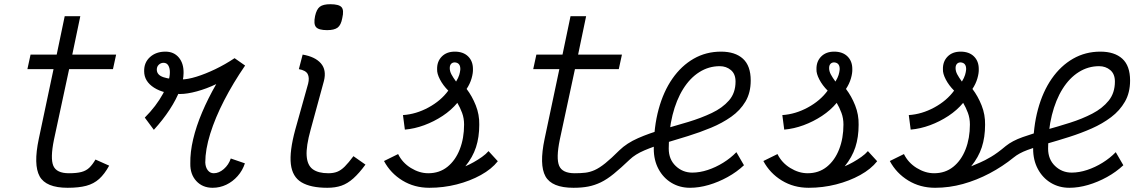

<svg xmlns="http://www.w3.org/2000/svg" viewBox="-20 -877 5440 911"><path d="M301 14Q198 14 168 -40.5Q138 -95 164 -218L234 -549H110L125 -618H249L287 -800H361L323 -618H531L516 -549H308L236 -214Q218 -126 233 -90.5Q248 -55 307 -55Q344 -55 366.5 -61Q389 -67 404 -81.5Q419 -96 433 -120L498 -91Q476 -51 450.5 -28Q425 -5 389.5 4.5Q354 14 301 14Z M710 -261 667 -319Q721 -373 753.5 -432.5Q786 -492 786 -534Q786 -554 778.5 -566.5Q771 -579 756 -579Q743 -579 733.5 -570Q724 -561 724 -547Q724 -521 756 -510.5Q788 -500 840 -500Q870 -500 912 -513Q954 -526 1001 -548.5Q1048 -571 1093 -601L1143 -566Q1086 -483 1043.5 -400.5Q1001 -318 977.5 -242.5Q954 -167 954 -106Q955 -83 966 -69Q977 -55 994 -55Q1019 -55 1042 -75Q1065 -95 1075 -125L1142 -102Q1131 -68 1107.5 -41.5Q1084 -15 1053.5 -0.5Q1023 14 989 14Q941 14 911.5 -18Q882 -50 883 -101Q882 -155 896.5 -216.5Q911 -278 939 -344Q967 -410 1006 -478Q960 -456 914 -443.5Q868 -431 835 -431Q758 -431 711 -461Q664 -491 664 -539Q663 -580 691.5 -606Q720 -632 765 -632Q805 -632 828.5 -604Q852 -576 851 -530Q851 -496 834 -451Q817 -406 785 -357Q753 -308 710 -261Z M1533 14Q1454 14 1410.5 -12Q1367 -38 1360 -98.5Q1353 -159 1381 -262L1442 -480Q1449 -508 1440 -525.5Q1431 -543 1398 -549L1416 -618Q1475 -608 1502.5 -576.5Q1530 -545 1517 -493L1454 -262Q1432 -183 1435 -138Q1438 -93 1464 -74Q1490 -55 1538 -55Q1562 -55 1580 -62Q1598 -69 1616 -87Q1634 -105 1657 -136L1714 -96Q1684 -55 1656.5 -30.5Q1629 -6 1600 4Q1571 14 1533 14ZM1532 -734Q1492 -734 1479.5 -748.5Q1467 -763 1475 -801Q1482 -833 1497.5 -845Q1513 -857 1547 -857Q1588 -857 1600.5 -843Q1613 -829 1604 -791Q1598 -758 1582 -746Q1566 -734 1532 -734Z M2017 14Q1946 14 1889.5 -20.5Q1833 -55 1802 -113L1869 -146Q1889 -105 1929.5 -80Q1970 -55 2012 -55Q2065 -55 2103 -85.5Q2141 -116 2161.5 -168.5Q2182 -221 2182 -286Q2182 -316 2172.5 -341.5Q2163 -367 2150 -389Q2121 -354 2080 -327Q2039 -300 1993 -283Q1947 -266 1901 -262L1892 -331Q1954 -335 2013 -367Q2072 -399 2107 -447Q2082 -472 2067.5 -500Q2053 -528 2054 -548Q2053 -585 2076 -608.5Q2099 -632 2138 -632Q2178 -632 2201 -609.5Q2224 -587 2224 -550Q2225 -531 2217.5 -505Q2210 -479 2194 -455Q2220 -421 2237.5 -377Q2255 -333 2254 -285Q2254 -226 2238.5 -178.5Q2223 -131 2188 -88Q2207 -96 2227.5 -107.5Q2248 -119 2267 -132.5Q2286 -146 2298 -160L2342 -112Q2313 -75 2261.5 -46.5Q2210 -18 2147 -2Q2084 14 2017 14ZM2144 -490Q2155 -508 2159 -521.5Q2163 -535 2164 -546Q2165 -562 2158.5 -571Q2152 -580 2138 -581Q2127 -581 2120.5 -574Q2114 -567 2114 -554Q2114 -539 2122 -524Q2130 -509 2144 -490Z M2919 -164Q2954 -198 3007.5 -221.5Q3061 -245 3123 -262.5Q3185 -280 3246 -298.5Q3307 -317 3357.5 -341Q3408 -365 3439 -400.5Q3470 -436 3470 -490Q3470 -526 3448 -544.5Q3426 -563 3395 -563Q3343 -563 3298.5 -535Q3254 -507 3221.5 -455Q3189 -403 3171 -331Q3153 -259 3153 -172Q3153 -121 3186 -89.5Q3219 -58 3265 -58Q3300 -58 3338 -70.5Q3376 -83 3411.5 -105Q3447 -127 3474 -155L3510 -93Q3476 -61 3432.5 -37Q3389 -13 3343 0.5Q3297 14 3254 14Q3205 14 3166 -9.5Q3127 -33 3104.5 -75Q3082 -117 3082 -171Q3082 -274 3105 -358.5Q3128 -443 3170.5 -504Q3213 -565 3271.5 -598.5Q3330 -632 3401 -632Q3468 -632 3505 -598.5Q3542 -565 3542 -495Q3542 -437 3517 -395Q3492 -353 3449.5 -323Q3407 -293 3354 -271Q3301 -249 3244.5 -231.5Q3188 -214 3134.5 -198Q3081 -182 3037.5 -163.5Q2994 -145 2968 -120Q2925 -79 2892.5 -52.5Q2860 -26 2831 -12Q2802 2 2771.5 8Q2741 14 2701 14Q2598 14 2568 -40.5Q2538 -95 2564 -218L2634 -549H2510L2525 -618H2649L2687 -800H2761L2723 -618H2931L2916 -549H2708L2636 -214Q2618 -126 2633 -90.5Q2648 -55 2707 -55Q2735 -55 2757 -57.5Q2779 -60 2801.5 -70Q2824 -80 2852 -102.5Q2880 -125 2919 -164Z M3817 14Q3746 14 3689.5 -20.5Q3633 -55 3602 -113L3669 -146Q3689 -105 3729.5 -80Q3770 -55 3812 -55Q3865 -55 3903 -85.5Q3941 -116 3961.5 -168.5Q3982 -221 3982 -286Q3982 -316 3972.5 -341.5Q3963 -367 3950 -389Q3921 -354 3880 -327Q3839 -300 3793 -283Q3747 -266 3701 -262L3692 -331Q3754 -335 3813 -367Q3872 -399 3907 -447Q3882 -472 3867.5 -500Q3853 -528 3854 -548Q3853 -585 3876 -608.5Q3899 -632 3938 -632Q3978 -632 4001 -609.5Q4024 -587 4024 -550Q4025 -531 4017.5 -505Q4010 -479 3994 -455Q4020 -421 4037.5 -377Q4055 -333 4054 -285Q4054 -226 4038.5 -178.5Q4023 -131 3988 -88Q4007 -96 4027.5 -107.5Q4048 -119 4067 -132.5Q4086 -146 4098 -160L4142 -112Q4113 -75 4061.5 -46.5Q4010 -18 3947 -2Q3884 14 3817 14ZM3944 -490Q3955 -508 3959 -521.5Q3963 -535 3964 -546Q3965 -562 3958.5 -571Q3952 -580 3938 -581Q3927 -581 3920.5 -574Q3914 -567 3914 -554Q3914 -539 3922 -524Q3930 -509 3944 -490Z M4544 -490Q4555 -508 4559 -521.5Q4563 -535 4564 -546Q4565 -562 4558.5 -571Q4552 -580 4538 -581Q4527 -581 4520.5 -574Q4514 -567 4514 -554Q4514 -539 4522 -524Q4530 -509 4544 -490ZM4752 -184Q4783 -209 4832.5 -226.5Q4882 -244 4940 -260Q4998 -276 5056.5 -294.5Q5115 -313 5163 -338Q5211 -363 5240.5 -399.5Q5270 -436 5270 -490Q5270 -526 5248 -544.5Q5226 -563 5195 -563Q5143 -563 5098.5 -535Q5054 -507 5021.5 -455Q4989 -403 4971 -331Q4953 -259 4953 -172Q4953 -121 4986 -89.5Q5019 -58 5065 -58Q5100 -58 5138 -70.5Q5176 -83 5211.5 -105Q5247 -127 5274 -155L5310 -93Q5276 -61 5232.5 -37Q5189 -13 5143 0.5Q5097 14 5054 14Q5005 14 4966 -9.5Q4927 -33 4904.5 -75Q4882 -117 4882 -171Q4882 -274 4905 -358.5Q4928 -443 4970.5 -504Q5013 -565 5071.5 -598.5Q5130 -632 5201 -632Q5268 -632 5305 -598.5Q5342 -565 5342 -495Q5342 -437 5317.5 -394.5Q5293 -352 5252 -321Q5211 -290 5160 -267.5Q5109 -245 5054 -227.5Q4999 -210 4948 -195.5Q4897 -181 4855.5 -165.5Q4814 -150 4790 -130Q4737 -87 4675.5 -54.5Q4614 -22 4549 -4Q4484 14 4417 14Q4346 14 4289.5 -20.5Q4233 -55 4202 -113L4269 -146Q4289 -105 4329.5 -80Q4370 -55 4412 -55Q4465 -55 4503 -85.5Q4541 -116 4561.5 -168.5Q4582 -221 4582 -286Q4582 -316 4572.5 -341.5Q4563 -367 4550 -389Q4521 -354 4480 -327Q4439 -300 4393 -283Q4347 -266 4301 -262L4292 -331Q4354 -335 4413 -367Q4472 -399 4507 -447Q4482 -472 4467.5 -500Q4453 -528 4454 -548Q4453 -585 4476 -608.5Q4499 -632 4538 -632Q4578 -632 4601 -609.5Q4624 -587 4624 -550Q4625 -531 4617.5 -505Q4610 -479 4594 -455Q4620 -421 4637.5 -377Q4655 -333 4654 -285Q4654 -226 4638.5 -178.5Q4623 -131 4588 -88Q4607 -96 4629.5 -105.5Q4652 -115 4682.5 -133Q4713 -151 4752 -184Z"/></svg>

Font: Victor Mono
Style: Italic
Weight: 400
Italic angle: -12°
Monospace: yes
Designer: Rune Bjørnerås
Version: Version 1.561;gftools[0.9.30]